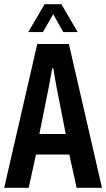

<svg xmlns="http://www.w3.org/2000/svg" viewBox="-20 -897 507 917"><path d="M0 0 158 -687H309L467 0H346L311 -159H152L117 0ZM168 -257H294L251 -476Q250 -482 248 -493Q246 -504 243.5 -517.5Q241 -531 239 -544.5Q237 -558 235 -570H229Q227 -556 223.5 -538Q220 -520 217 -503Q214 -486 212 -476ZM115 -744 193 -877H273L351 -744H282L213 -867H256L185 -744Z"/></svg>

Font: Archivo ExtraCondensed SemiBold
Style: Regular
Weight: 600
Width: 2
Designer: Hector Gatti
Foundry: Omnibus-Type
Version: Version 2.001